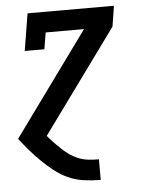

<svg xmlns="http://www.w3.org/2000/svg" viewBox="-53 -572 605 819"><g transform="rotate(-5 250.0 -162.5)"><path d="M344 205Q308 205 272.5 200Q237 195 205.5 180.5Q174 166 147.5 145Q121 124 97 100.5Q73 77 51 51.5Q29 26 9 0L330 -442H166L154 -371H70L96 -530H466L452 -442L132 -2Q145 14 159.5 29Q174 44 189 58Q204 72 221 84Q238 96 258 104Q278 112 300 114.5Q322 117 344 117H345V205Z"/></g></svg>

Font: Iosevka Slab Semibold Oblique
Style: Regular
Weight: 600
Italic angle: -9°
Monospace: yes
Designer: Belleve Invis
Foundry: Belleve Invis
Version: Version 11.1.1; ttfautohint (v1.8.3)